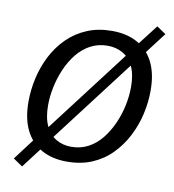

<svg xmlns="http://www.w3.org/2000/svg" viewBox="-91 -855 917 1012"><g transform="rotate(10 367.0 -349.5)"><path d="M322 10Q244 10 187 -21.5Q130 -53 99.5 -114.5Q69 -176 69 -266Q69 -330 83.5 -394Q98 -458 127.5 -515Q157 -572 201.5 -616Q246 -660 305.5 -685Q365 -710 439 -710Q518 -710 575 -678.5Q632 -647 662.5 -586Q693 -525 693 -435Q693 -372 678.5 -308.5Q664 -245 634.5 -188Q605 -131 561 -86Q517 -41 457.5 -15.5Q398 10 322 10ZM331 -71Q382 -71 423 -93Q464 -115 494.5 -153.5Q525 -192 546 -239.5Q567 -287 577.5 -337.5Q588 -388 588 -436Q588 -503 567.5 -545.5Q547 -588 511 -608.5Q475 -629 430 -629Q379 -629 338 -607Q297 -585 266.5 -547Q236 -509 215.5 -461.5Q195 -414 184.5 -363.5Q174 -313 174 -265Q174 -199 194.5 -156Q215 -113 250.5 -92Q286 -71 331 -71ZM95 76 45 42 169 -122 179 -130 564 -635 568 -644 669 -775 718 -742 618 -611 608 -601 211 -80 209 -74Z"/></g></svg>

Font: Bitter Thin Medium
Style: Italic
Weight: 500
Italic angle: -9°
Version: Version 3.021